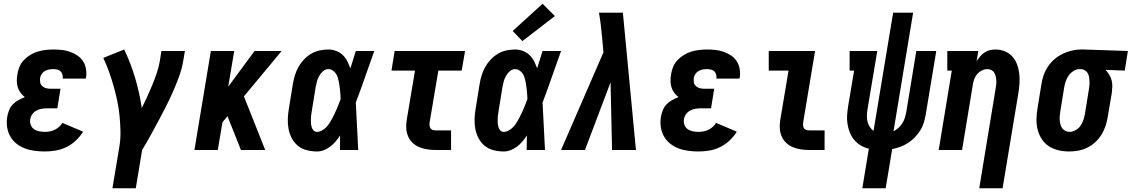

<svg xmlns="http://www.w3.org/2000/svg" viewBox="-20 -803 6059 1028"><path d="M220 8Q193 8 165.5 4.5Q138 1 113 -8.5Q88 -18 67.5 -34.5Q47 -51 34.5 -73.5Q22 -96 18 -123.5Q14 -151 19 -179Q22 -196 29 -213.5Q36 -231 49 -244.5Q62 -258 78.5 -267Q95 -276 113 -283Q100 -293 90 -306.5Q80 -320 75 -336Q70 -352 70 -370Q70 -388 73 -405Q76 -426 84.5 -446Q93 -466 108.5 -482Q124 -498 143 -509.5Q162 -521 182.5 -527Q203 -533 224 -535.5Q245 -538 265 -538Q289 -538 311.5 -535.5Q334 -533 355 -525.5Q376 -518 394 -506Q412 -494 424 -476Q436 -458 440 -435.5Q444 -413 441 -390Q440 -388 440 -386Q440 -384 439 -382H315Q315 -382 315 -383Q315 -384 316 -384Q317 -395 314 -405Q311 -415 304 -421.5Q297 -428 286.5 -430.5Q276 -433 265 -433Q254 -433 243 -431Q232 -429 221.5 -423.5Q211 -418 204 -408Q197 -398 195 -387Q193 -375 195 -363Q197 -351 205 -343Q213 -335 224.5 -331.5Q236 -328 248 -328H304L287 -223H231Q217 -223 202.5 -220.5Q188 -218 175 -211Q162 -204 153 -191.5Q144 -179 142 -165Q139 -150 144.5 -135Q150 -120 162 -111.5Q174 -103 189.5 -100Q205 -97 220 -97Q234 -97 247 -99.5Q260 -102 272.5 -108Q285 -114 296 -123.5Q307 -133 314 -145L425 -98Q409 -72 386 -50.5Q363 -29 335.5 -15.5Q308 -2 278.5 3Q249 8 220 8Z M582 205 619 -17Q626 -59 625 -101Q624 -143 620 -184Q616 -225 607.5 -264.5Q599 -304 588 -343Q577 -382 563.5 -419.5Q550 -457 533 -493L645 -538Q680 -465 703.5 -386Q727 -307 739 -225Q755 -256 769 -287Q783 -318 796 -349.5Q809 -381 819.5 -412.5Q830 -444 836 -477L844 -530H970L961 -477Q954 -435 939 -394Q924 -353 906.5 -313Q889 -273 869 -233.5Q849 -194 828 -155Q807 -116 785.5 -77Q764 -38 741 0L707 205Z M1021 0 1109 -530H1234L1202 -339L1343 -530H1488L1286 -287L1400 0H1270L1221 -123L1198 -181L1171 -148L1146 0Z M1677 8Q1649 8 1622 1Q1595 -6 1575 -22.5Q1555 -39 1542.5 -62.5Q1530 -86 1525 -112.5Q1520 -139 1521 -167Q1522 -195 1527 -223L1548 -353Q1552 -377 1559 -400Q1566 -423 1578 -444.5Q1590 -466 1607.5 -484.5Q1625 -503 1646.5 -515.5Q1668 -528 1691.5 -533Q1715 -538 1738 -538Q1760 -538 1780.5 -530Q1801 -522 1815.5 -508Q1830 -494 1839.5 -475Q1849 -456 1856 -437Q1863 -460 1870.5 -483.5Q1878 -507 1885 -530H1984Q1959 -461 1935 -391.5Q1911 -322 1885 -254Q1889 -190 1891.5 -126.5Q1894 -63 1898 0H1800Q1800 -19 1800.5 -38.5Q1801 -58 1801 -78Q1790 -61 1777 -45.5Q1764 -30 1748 -18Q1732 -6 1714 1Q1696 8 1677 8ZM1677 -97Q1690 -97 1703 -104Q1716 -111 1726.5 -121.5Q1737 -132 1744.5 -144.5Q1752 -157 1759 -169.5Q1766 -182 1772 -195Q1778 -208 1783.5 -221Q1789 -234 1794 -247Q1799 -260 1804 -273Q1803 -285 1802.5 -297Q1802 -309 1800.5 -321Q1799 -333 1797.5 -344.5Q1796 -356 1793.5 -368Q1791 -380 1787.5 -391Q1784 -402 1777 -411Q1770 -420 1760 -426.5Q1750 -433 1738 -433Q1723 -433 1710 -422Q1697 -411 1689 -396.5Q1681 -382 1677 -367Q1673 -352 1670 -336L1649 -206Q1647 -196 1646 -185Q1645 -174 1644.5 -163.5Q1644 -153 1645 -142.5Q1646 -132 1649 -122Q1652 -112 1659 -104.5Q1666 -97 1677 -97Z M2312 0Q2289 0 2266.5 -3.5Q2244 -7 2224 -15.5Q2204 -24 2188.5 -39Q2173 -54 2164.5 -74.5Q2156 -95 2155 -117.5Q2154 -140 2158 -163L2202 -425H2076L2093 -530H2470L2452 -425H2327L2280 -146Q2279 -138 2280 -130Q2281 -122 2285 -116Q2289 -110 2296.5 -107.5Q2304 -105 2312 -105H2395V0Z M2677 8Q2649 8 2622 1Q2595 -6 2575 -22.5Q2555 -39 2542.5 -62.5Q2530 -86 2525 -112.5Q2520 -139 2521 -167Q2522 -195 2527 -223L2548 -353Q2552 -377 2559 -400Q2566 -423 2578 -444.5Q2590 -466 2607.5 -484.5Q2625 -503 2646.5 -515.5Q2668 -528 2691.5 -533Q2715 -538 2738 -538Q2760 -538 2780.5 -530Q2801 -522 2815.5 -508Q2830 -494 2839.5 -475Q2849 -456 2856 -437Q2863 -460 2870.5 -483.5Q2878 -507 2885 -530H2984Q2959 -461 2935 -391.5Q2911 -322 2885 -254Q2889 -190 2891.5 -126.5Q2894 -63 2898 0H2800Q2800 -19 2800.5 -38.5Q2801 -58 2801 -78Q2790 -61 2777 -45.5Q2764 -30 2748 -18Q2732 -6 2714 1Q2696 8 2677 8ZM2677 -97Q2690 -97 2703 -104Q2716 -111 2726.5 -121.5Q2737 -132 2744.5 -144.5Q2752 -157 2759 -169.5Q2766 -182 2772 -195Q2778 -208 2783.5 -221Q2789 -234 2794 -247Q2799 -260 2804 -273Q2803 -285 2802.5 -297Q2802 -309 2800.5 -321Q2799 -333 2797.5 -344.5Q2796 -356 2793.5 -368Q2791 -380 2787.5 -391Q2784 -402 2777 -411Q2770 -420 2760 -426.5Q2750 -433 2738 -433Q2723 -433 2710 -422Q2697 -411 2689 -396.5Q2681 -382 2677 -367Q2673 -352 2670 -336L2649 -206Q2647 -196 2646 -185Q2645 -174 2644.5 -163.5Q2644 -153 2645 -142.5Q2646 -132 2649 -122Q2652 -112 2659 -104.5Q2666 -97 2677 -97ZM2777 -583 2725 -637 2885 -783 2951 -717Z M2984 0 3211 -523 3204 -600Q3201 -634 3197 -667.5Q3193 -701 3187 -735H3315L3385 0H3257L3249 -362L3112 0Z M3720 8Q3693 8 3665.5 4.5Q3638 1 3613 -8.5Q3588 -18 3567.5 -34.5Q3547 -51 3534.5 -73.5Q3522 -96 3518 -123.5Q3514 -151 3519 -179Q3522 -196 3529 -213.5Q3536 -231 3549 -244.5Q3562 -258 3578.5 -267Q3595 -276 3613 -283Q3600 -293 3590 -306.5Q3580 -320 3575 -336Q3570 -352 3570 -370Q3570 -388 3573 -405Q3576 -426 3584.5 -446Q3593 -466 3608.5 -482Q3624 -498 3643 -509.5Q3662 -521 3682.5 -527Q3703 -533 3724 -535.5Q3745 -538 3765 -538Q3789 -538 3811.5 -535.5Q3834 -533 3855 -525.5Q3876 -518 3894 -506Q3912 -494 3924 -476Q3936 -458 3940 -435.5Q3944 -413 3941 -390Q3940 -388 3940 -386Q3940 -384 3939 -382H3815Q3815 -382 3815 -383Q3815 -384 3816 -384Q3817 -395 3814 -405Q3811 -415 3804 -421.5Q3797 -428 3786.5 -430.5Q3776 -433 3765 -433Q3754 -433 3743 -431Q3732 -429 3721.5 -423.5Q3711 -418 3704 -408Q3697 -398 3695 -387Q3693 -375 3695 -363Q3697 -351 3705 -343Q3713 -335 3724.5 -331.5Q3736 -328 3748 -328H3804L3787 -223H3731Q3717 -223 3702.5 -220.5Q3688 -218 3675 -211Q3662 -204 3653 -191.5Q3644 -179 3642 -165Q3639 -150 3644.5 -135Q3650 -120 3662 -111.5Q3674 -103 3689.5 -100Q3705 -97 3720 -97Q3734 -97 3747 -99.5Q3760 -102 3772.5 -108Q3785 -114 3796 -123.5Q3807 -133 3814 -145L3925 -98Q3909 -72 3886 -50.5Q3863 -29 3835.5 -15.5Q3808 -2 3778.5 3Q3749 8 3720 8Z M4312 0Q4289 0 4266.5 -3.5Q4244 -7 4224 -15.5Q4204 -24 4188.5 -39Q4173 -54 4164.5 -74.5Q4156 -95 4155 -117.5Q4154 -140 4158 -163L4202 -425H4096V-530H4344L4280 -146Q4279 -138 4280 -130Q4281 -122 4285 -116Q4289 -110 4296.5 -107.5Q4304 -105 4312 -105H4395V0Z M4597 205 4632 -7Q4609 -12 4589 -24Q4569 -36 4554.5 -53Q4540 -70 4531 -91.5Q4522 -113 4518 -137Q4514 -161 4515.5 -185Q4517 -209 4521 -234L4553 -425H4529V-530H4677L4625 -219Q4622 -203 4621.5 -186Q4621 -169 4624.5 -153.5Q4628 -138 4636.5 -124.5Q4645 -111 4657 -102L4762 -735H4869L4764 -100Q4778 -107 4790.5 -118.5Q4803 -130 4811.5 -143.5Q4820 -157 4824.5 -171.5Q4829 -186 4832 -201L4886 -530H4993L4936 -187Q4932 -165 4925.5 -144Q4919 -123 4906.5 -103.5Q4894 -84 4877.5 -67Q4861 -50 4841.5 -37.5Q4822 -25 4800.5 -17Q4779 -9 4757 -5L4722 205Z M5223 205 5310 -324Q5312 -335 5313.5 -347Q5315 -359 5314.5 -370.5Q5314 -382 5311.5 -393Q5309 -404 5303.5 -413.5Q5298 -423 5288 -428Q5278 -433 5267 -433Q5252 -433 5237.5 -426Q5223 -419 5212.5 -407Q5202 -395 5196.5 -380.5Q5191 -366 5189 -351L5131 0H5006L5076 -425H5052V-530H5218L5209 -475Q5217 -488 5227.5 -500.5Q5238 -513 5251.5 -522Q5265 -531 5280 -534.5Q5295 -538 5310 -538Q5336 -538 5359.5 -528.5Q5383 -519 5399.5 -501Q5416 -483 5425 -459.5Q5434 -436 5437 -411Q5440 -386 5438.5 -359.5Q5437 -333 5433 -307L5348 205Z M5705 8Q5675 8 5647 1.5Q5619 -5 5596 -20Q5573 -35 5558 -58Q5543 -81 5536 -108Q5529 -135 5529.5 -164.5Q5530 -194 5535 -223L5556 -353Q5560 -378 5568.5 -402Q5577 -426 5591.5 -447.5Q5606 -469 5626.5 -486.5Q5647 -504 5670 -515Q5693 -526 5718 -532Q5743 -538 5767 -538Q5771 -538 5775 -538Q5779 -538 5783 -538L6019 -530L6002 -425L5899 -429Q5910 -418 5918.5 -404Q5927 -390 5931.5 -374Q5936 -358 5935.5 -341Q5935 -324 5933 -307L5911 -177Q5907 -152 5899 -128Q5891 -104 5877.5 -82Q5864 -60 5844.5 -42Q5825 -24 5801.5 -12.5Q5778 -1 5753.5 3.5Q5729 8 5705 8ZM5707 -97Q5723 -97 5739 -106Q5755 -115 5765 -129.5Q5775 -144 5780.5 -160.5Q5786 -177 5789 -194L5810 -324Q5812 -335 5813 -346.5Q5814 -358 5813.5 -369Q5813 -380 5811 -391Q5809 -402 5804 -411Q5799 -420 5789.5 -426Q5780 -432 5769 -433H5765Q5764 -433 5763 -433Q5762 -433 5760 -433Q5744 -433 5728.5 -423.5Q5713 -414 5702.5 -399.5Q5692 -385 5686.5 -369Q5681 -353 5678 -336L5657 -206Q5655 -194 5654 -182Q5653 -170 5654 -158.5Q5655 -147 5658 -136Q5661 -125 5667.5 -116Q5674 -107 5684.5 -102Q5695 -97 5707 -97Z"/></svg>

Font: Iosevka Slab Extrabold
Style: Italic
Weight: 800
Italic angle: -9°
Monospace: yes
Designer: Belleve Invis
Foundry: Belleve Invis
Version: Version 11.1.0; ttfautohint (v1.8.3)